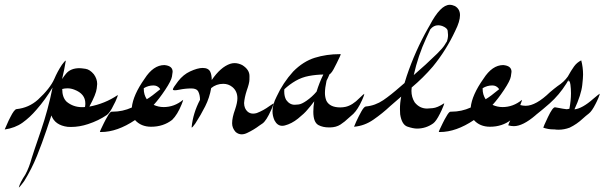

<svg xmlns="http://www.w3.org/2000/svg" viewBox="-59 -536 2566 815"><path d="M289.6 -81.1 300.8 -81.5 302.2 -83.5Q303.2 -88.9 303.2 -93.8V-97.2Q303.2 -137.7 256.8 -155.3Q242.2 -161.1 227.5 -161.1Q215.8 -161.1 205.1 -158.2Q205.1 -122.1 224.1 -104Q252 -81.1 289.6 -81.1ZM21.5 259.8Q21 259.8 21 259.3Q25.9 239.3 48.8 204.6Q64.9 174.8 75.7 134.8Q80.1 119.6 114.7 18.6Q145.5 -71.3 164.1 -164.6Q134.3 -114.3 96.2 -70.8Q67.9 -37.6 36.4 -15.1Q4.9 7.3 -39.1 13.7L-36.1 6.8Q-28.3 -12.2 -22.5 -23.9L-15.1 -38.6Q1 -70.8 10.7 -72.8Q63.5 -78.1 102.5 -113.3Q153.3 -160.2 171.4 -200.7Q184.6 -231.9 203.6 -260.7L210 -269Q217.3 -278.3 219.7 -278.8Q220.2 -278.8 220.2 -277.8Q213.9 -238.8 204.6 -200.7L205.1 -201.2Q211.9 -211.9 221.2 -223.1Q240.7 -246.6 278.3 -246.6Q285.6 -246.6 304 -243.9Q322.3 -241.2 339.4 -220.7Q353.5 -201.2 353.5 -179.7Q353.5 -175.8 351.6 -160.6Q349.1 -136.7 320.3 -83.5Q386.2 -95.7 440.4 -132.3L440.9 -132.8V-131.8Q440.9 -127 430.7 -104.5L422.9 -89.4Q408.2 -58.1 394.5 -47.9Q359.4 -23.9 314.9 -9.3Q278.3 2.9 242.2 2.9L228 2.4Q174.3 -4.4 159.2 -45.9L145 -3.9Q141.6 5.4 138.7 15.1Q119.6 71.8 97.7 126.2Q75.7 180.7 43.9 232.4L34.7 244.6Q22.9 259.8 21.5 259.8Z M370.1 24.4H365.2V23.9Q365.2 20 381.8 -13.2Q389.2 -28.3 396.5 -40.5Q408.2 -62 415 -62H419.4Q461.4 -62 500.5 -79.6Q505.9 -132.8 554.7 -201.7Q591.8 -259.8 638.7 -259.8Q673.8 -256.8 673.8 -231.4Q673.8 -228.5 670.9 -210.9Q668 -193.4 642.1 -154.5Q616.2 -115.7 593.3 -90.8Q613.8 -81.5 635.7 -81.5Q680.7 -81.5 717.8 -111.8L718.3 -112.3V-111.3Q718.3 -108.9 711.9 -92.8Q694.3 -49.3 671.9 -27.3Q634.3 2 582.5 2Q539.6 2 514.2 -26.4Q438.5 24.4 370.1 24.4ZM564 -114.7Q585.4 -127.4 621.1 -157.2L618.7 -161.1Q608.4 -173.3 592.3 -173.3Q570.3 -173.3 551.3 -161.6V-158.2Q551.3 -134.3 564 -114.7Z M966.8 34.2Q953.1 34.2 941.4 24.4Q926.3 7.8 926.3 -12.7Q926.3 -37.1 939 -71.8Q948.7 -100.6 948.7 -118.7Q948.7 -149.4 926.8 -167Q910.2 -180.2 888.7 -180.2Q859.4 -180.2 837.4 -162.1Q830.6 -121.6 812 -84.7Q793.5 -47.9 770 -11.7Q757.8 5.4 754.9 5.4Q754.4 5.4 754.4 3.9Q760.3 -55.7 790 -112.3Q790 -131.8 783.2 -146.2Q776.4 -160.6 753.9 -160.6Q728 -160.6 702.1 -155.3Q689.9 -152.8 683.1 -152.8Q674.8 -152.8 674.8 -156.2Q674.8 -162.6 697 -191.2Q719.2 -219.7 748 -232.9Q779.8 -247.6 801.3 -247.6Q825.7 -247.6 833.5 -231.4Q839.8 -217.8 839.8 -196.3Q877 -251 918 -265.1Q927.2 -268.1 936.5 -268.1Q952.6 -268.1 969.2 -259.8Q1000 -240.7 1000 -213.4Q1000 -212.4 999.8 -197.5Q999.5 -182.6 988.3 -151.4Q979 -123 977.1 -98.6Q977.5 -74.7 992.2 -62Q1002 -53.7 1015.6 -53.7Q1022.9 -53.7 1031.2 -56.2Q1060.1 -67.4 1085 -85.9Q1101.1 -97.2 1102.1 -97.2Q1102.1 -92.8 1095.7 -77.6Q1093.3 -72.8 1091.8 -68.8Q1071.8 -23.9 1055.7 -12.2Q1049.8 -8.8 1042 -2.9Q1019 14.6 990.2 28.3Q978 34.2 966.8 34.2Z M1342.3 4.9H1337.4Q1311.5 4.9 1293 -4.9Q1271 -16.6 1271 -61.5Q1271 -84 1274.9 -106Q1260.7 -86.9 1245.6 -69.8Q1233.4 -54.7 1206.1 -32.7Q1178.7 -10.7 1149.9 -3.4Q1144 -2 1138.7 -2Q1118.2 -2 1106 -25.4Q1097.7 -44.4 1097.7 -63.5Q1097.7 -92.3 1115.2 -126Q1142.1 -184.6 1185.5 -232.4Q1228 -275.4 1277.3 -290.8Q1326.7 -306.2 1383.8 -306.2H1387.2V-305.7Q1387.2 -301.8 1370.6 -268.6L1363.8 -255.4Q1349.6 -225.6 1339.4 -220.2Q1334 -206.5 1327.1 -193.4Q1320.3 -162.6 1320.3 -141.1Q1320.3 -123.5 1326.7 -107.9Q1341.3 -80.1 1385.3 -80.1Q1397 -80.1 1407.7 -82.5Q1437 -88.9 1467.3 -120.1Q1485.4 -137.7 1487.3 -137.7V-137.2Q1487.3 -132.8 1481 -118.2Q1478.5 -113.3 1477.1 -109.4Q1460.4 -72.3 1440.9 -52.7L1421.4 -35.6Q1404.3 -19 1386.2 -7.3Q1368.2 4.4 1342.3 4.9ZM1191.9 -91.3Q1194.3 -91.3 1207.8 -92.5Q1221.2 -93.8 1242.2 -108.4Q1266.1 -125 1284.7 -147Q1296.4 -185.1 1313.5 -219.7Q1282.7 -219.2 1252.4 -213.6Q1222.2 -208 1196 -192.9Q1169.9 -177.7 1147.9 -157.2Q1147.5 -152.8 1147.5 -147.9Q1147.5 -126.5 1155.8 -111.8Q1170.4 -91.3 1191.9 -91.3Z M1710.9 9.8Q1695.3 9.8 1670.9 1.7Q1646.5 -6.3 1639.6 -50.8Q1638.7 -62 1638.7 -73.2Q1638.7 -99.6 1644 -126L1597.7 -85.9Q1564.5 -54.7 1526.1 -28.1Q1487.8 -1.5 1443.8 2Q1443.8 0.5 1453.1 -20Q1464.4 -44.4 1475.3 -63.7Q1486.3 -83 1493.7 -84Q1533.2 -87.4 1567.9 -110.8Q1600.1 -132.8 1640.6 -168.5L1658.2 -183.6L1667.5 -213.4Q1703.1 -319.3 1757.8 -416L1764.6 -427.7Q1810.5 -515.6 1850.1 -515.6Q1860.4 -515.6 1872.1 -510.3Q1893.6 -497.6 1893.6 -471.7Q1893.6 -445.3 1873.5 -405.3Q1835.4 -323.2 1778.3 -253.4Q1737.3 -205.6 1688.5 -164.6Q1687.5 -157.2 1687.5 -150.4Q1687.5 -123.5 1701.2 -101.6Q1722.2 -75.2 1753.9 -75.2Q1757.3 -75.2 1777.3 -76.9Q1797.4 -78.6 1825.7 -97.2H1826.2Q1826.7 -97.2 1826.7 -96.7Q1826.7 -94.7 1823.7 -87.4Q1817.9 -72.8 1815.9 -68.8L1808.6 -53.7Q1792.5 -21.5 1779.8 -12.2Q1749 9.8 1710.9 9.8ZM1697.3 -217.3Q1748.5 -261.2 1796.4 -308.1Q1820.3 -331.5 1829.6 -346.7Q1831.1 -349.6 1832.8 -352.1Q1834.5 -354.5 1835.4 -356.2Q1836.4 -357.9 1836.9 -358.4V-357.4Q1842.8 -372.1 1842.8 -387.7Q1842.8 -392.6 1841.3 -405Q1839.8 -417.5 1817.9 -425.8Q1809.1 -428.7 1800.8 -428.7Q1781.7 -428.7 1767.6 -411.6Q1766.1 -409.7 1750.5 -375Q1715.3 -298.8 1697.3 -217.3Z M1808.6 24.4H1803.7V23.9Q1803.7 20 1820.3 -13.2Q1827.6 -28.3 1835 -40.5Q1846.7 -62 1853.5 -62H1857.9Q1899.9 -62 1939 -79.6Q1944.3 -132.8 1993.2 -201.7Q2030.3 -259.8 2077.1 -259.8Q2112.3 -256.8 2112.3 -231.4Q2112.3 -228.5 2109.4 -210.9Q2106.4 -193.4 2080.6 -154.5Q2054.7 -115.7 2031.7 -90.8Q2052.2 -81.5 2074.2 -81.5Q2119.1 -81.5 2156.2 -111.8L2156.7 -112.3V-111.3Q2156.7 -108.9 2150.4 -92.8Q2132.8 -49.3 2110.4 -27.3Q2072.8 2 2021 2Q1978 2 1952.6 -26.4Q1877 24.4 1808.6 24.4ZM2002.4 -114.7Q2023.9 -127.4 2059.6 -157.2L2057.1 -161.1Q2046.9 -173.3 2030.8 -173.3Q2008.8 -173.3 1989.7 -161.6V-158.2Q1989.7 -134.3 2002.4 -114.7Z M2312 14.6Q2302.7 14.6 2293.5 13.2H2288.6Q2268.1 13.2 2247.1 5.9Q2247.1 2.9 2266.8 -38.8Q2286.6 -80.6 2296.9 -80.6L2314 -77.6Q2330.1 -74.2 2346.7 -72.3Q2352.1 -72.8 2357.9 -74.2Q2364.7 -109.4 2364.7 -140.1Q2364.7 -158.7 2362.3 -177.2Q2361.8 -177.2 2361.8 -179Q2361.8 -180.7 2360.8 -184.6Q2359.9 -188.5 2358.6 -190.2Q2357.4 -191.9 2356 -191.9Q2355 -191.9 2353 -190.4Q2355.5 -197.3 2355.5 -198.2V-198.7Q2355 -198.7 2344.7 -180.7Q2314.9 -133.3 2274.4 -97.2Q2245.6 -71.8 2215.3 -47.9Q2214.4 -47.4 2213.9 -46.4Q2160.2 -0.5 2122.1 -0.5Q2110.8 -0.5 2098.6 -3.9Q2098.6 -9.3 2118.7 -48.8Q2139.2 -90.3 2147.9 -90.3H2148.4Q2160.6 -86.9 2172.4 -86.9Q2215.8 -86.9 2275.4 -144.5Q2294.4 -160.6 2307.6 -170.4Q2335 -188 2351.1 -210.9Q2365.7 -237.3 2377.7 -253.9Q2389.6 -270.5 2408.2 -279.8Q2416 -250.5 2416 -219.2Q2416 -205.6 2412.6 -175.3Q2408.2 -134.3 2379.4 -71.8Q2412.6 -75.2 2459.5 -116.7Q2484.9 -138.2 2486.8 -138.2V-137.7Q2486.8 -134.8 2480.5 -119.1L2474.1 -105L2469.2 -95.2Q2453.6 -64 2440.4 -54Q2427.2 -43.9 2415 -32.7Q2389.6 -8.8 2358.9 5.9Q2335.4 14.6 2312 14.6Z"/></svg>

Font: Terrible Cursive
Style: Regular
Weight: 400
Designer: GGBotNet
Foundry: GGBotNet
Version: 1.00